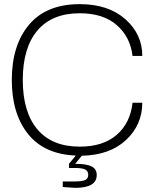

<svg xmlns="http://www.w3.org/2000/svg" viewBox="-20 -742 744 927"><path d="M447 103Q447 165 343 165L283 161V134H342Q377 134 391.5 127Q406 120 406 102Q406 84 391.5 76.5Q377 69 342 69H313V49L346 9Q194 3 115.5 -95Q37 -193 37 -356Q37 -524 120.5 -623Q204 -722 365 -722Q503 -722 585 -649.5Q667 -577 667 -472H620Q609 -564 543.5 -621Q478 -678 365 -678Q231 -678 160.5 -594.5Q90 -511 90 -356Q90 -201 160.5 -117.5Q231 -34 365 -34Q478 -34 543.5 -91Q609 -148 620 -246H667Q667 -140 589 -66.5Q511 7 375 10L343 49Q398 49 422.5 61.5Q447 74 447 103Z"/></svg>

Font: Creato Display Light
Style: Regular
Weight: 300
Version: Version 1.000